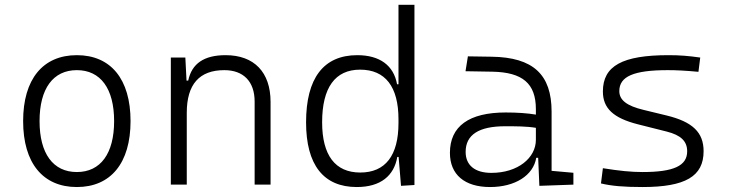

<svg xmlns="http://www.w3.org/2000/svg" viewBox="-20 -752 2970 782"><path d="M293 9.8C431.2 9.8 511.7 -87.9 511.7 -258.8C511.7 -429.7 431.2 -527.3 293 -527.3C154.8 -527.3 74.2 -429.7 74.2 -258.8C74.2 -87.9 154.8 9.8 293 9.8ZM293 -51.3C196.3 -51.3 141.1 -126.5 141.1 -258.8C141.1 -391.1 196.3 -466.3 293 -466.3C389.6 -466.3 444.8 -391.1 444.8 -258.8C444.8 -126.5 389.6 -51.3 293 -51.3Z M1017.1 0H1082V-336.9C1082 -458 1015.1 -527.3 898.9 -527.3C811 -527.3 761.2 -493.2 746.6 -423.8H739.7L734.9 -517.6H675.8V0H740.7V-292.5C740.7 -409.2 792.5 -466.3 893.6 -466.3C971.2 -466.3 1017.1 -420.4 1017.1 -338.4Z M1433.1 9.8C1530.8 9.8 1585 -36.6 1598.1 -112.8H1603.5L1613.3 4.9L1668 1.5V-732.4H1603V-408.7H1597.2C1583.5 -485.8 1526.4 -527.3 1435.1 -527.3C1297.9 -527.3 1226.6 -433.6 1226.6 -253.9C1226.6 -80.6 1297.4 9.8 1433.1 9.8ZM1603 -251C1603 -118.7 1549.8 -49.3 1447.3 -49.3C1345.2 -49.3 1292 -119.6 1292 -253.9C1292 -395 1344.7 -468.3 1446.8 -468.3C1549.3 -468.3 1603 -398.9 1603 -266.1Z M2176.8 4.9 2315.4 0V-48.3L2226.6 -56.2V-297.4C2226.6 -448.7 2151.4 -518.6 1982.4 -521L1885.7 -522.5L1876 -461.9L1985.8 -460C2107.9 -457.5 2162.6 -412.6 2162.6 -307.1V-285.2C2128.9 -291 2085.9 -293.9 2039.6 -293.9C1890.1 -293.9 1812.5 -237.8 1812.5 -129.4C1812.5 -41 1872.1 9.8 1976.1 9.8C2077.1 9.8 2152.3 -37.1 2164.1 -109.4H2171.9ZM2162.6 -231.4V-182.6C2162.6 -108.9 2089.4 -47.9 1981.4 -47.9C1914.6 -47.9 1876.5 -78.6 1876.5 -133.3C1876.5 -203.1 1930.2 -237.8 2037.6 -237.8C2078.1 -237.8 2124.5 -237.8 2162.6 -231.4Z M2596.7 9.8C2771.5 9.8 2845.7 -33.7 2845.7 -136.2C2845.7 -212.4 2801.3 -255.9 2694.8 -281.7L2602.1 -304.2C2532.2 -320.8 2502.4 -344.7 2502.4 -380.9C2502.4 -440.9 2561 -466.3 2700.2 -466.3C2734.9 -466.3 2772 -464.4 2824.7 -459.5L2832 -517.6C2784.2 -524.4 2748.5 -527.3 2703.1 -527.3C2515.1 -527.3 2435.5 -483.9 2435.5 -379.4C2435.5 -311 2478 -271 2578.6 -245.6L2694.8 -216.3C2753.4 -201.7 2778.8 -176.8 2778.8 -135.7C2778.8 -76.7 2724.1 -51.3 2596.7 -51.3C2550.3 -51.3 2502.4 -56.2 2435.5 -66.9L2427.7 -4.9C2470.2 5.4 2521 9.8 2596.7 9.8Z"/></svg>

Font: Cascadia Code Light
Style: Regular
Weight: 300
Monospace: yes
Designer: Aaron Bell
Foundry: Saja Typeworks
Version: Version 2404.023